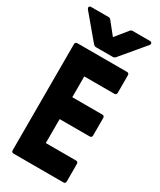

<svg xmlns="http://www.w3.org/2000/svg" viewBox="-225 -977 871 1048"><g transform="rotate(30 210.0 -452.5)"><path d="M55 0Q41 0 41 -14V-682Q41 -696 55 -696H367Q381 -696 381 -682V-572Q381 -558 367 -558H178V-427H367Q381 -427 381 -413V-303Q381 -289 367 -289H178V-138H368Q382 -138 382 -123V-14Q382 0 368 0ZM12 -885Q7 -892 9 -898.5Q11 -905 22 -905H131Q140 -905 146 -897L206 -822L267 -897Q273 -905 282 -905H391Q401 -905 403.5 -898.5Q406 -892 401 -885L276 -736Q269 -728 260 -728H153Q145 -728 137 -736Z"/></g></svg>

Font: AL Dynamic
Style: Bold
Weight: 700
Version: Version 1.000; ttfautohint (v1.8.2) -l 8 -r 50 -G 200 -x 14 